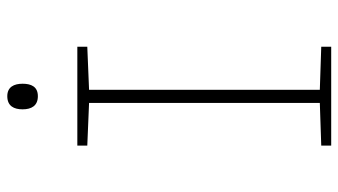

<svg xmlns="http://www.w3.org/2000/svg" viewBox="-226 -726 951 540"><g transform="rotate(-90 250.0 -455.5)"><path d="M250 -825C277 -825 285 -844 285 -868C285 -892 276 -911 250 -911C222 -911 213 -892 213 -868C213 -843 223 -825 250 -825ZM111 0H389V-28L268 -32V-681L389 -686V-714H111V-686L231 -681V-32L111 -28Z"/></g></svg>

Font: Noto Sans Mono ExtraCondensed ExtraLight
Style: Regular
Weight: 200
Width: 2
Designer: Monotype Design Team
Foundry: Monotype Imaging Inc.
Version: Version 2.014